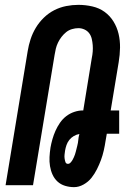

<svg xmlns="http://www.w3.org/2000/svg" viewBox="-20 -763 540 791"><path d="M285 8Q266 8 248 2.5Q230 -3 217 -15Q204 -27 196.5 -43.5Q189 -60 186 -78.5Q183 -97 184 -116Q185 -135 188 -155Q191 -172 196 -189.5Q201 -207 208.5 -224Q216 -241 227 -257Q238 -273 253 -284.5Q268 -296 286 -302Q304 -308 321 -308H323L358 -523Q361 -537 362 -550.5Q363 -564 362 -577Q361 -590 358 -603Q355 -616 347.5 -626Q340 -636 328 -641.5Q316 -647 303 -647Q290 -647 276.5 -643Q263 -639 252.5 -630.5Q242 -622 233.5 -611Q225 -600 219 -587.5Q213 -575 210 -562.5Q207 -550 205 -537L116 0H3L94 -552Q98 -577 106 -601.5Q114 -626 127.5 -648.5Q141 -671 160.5 -690Q180 -709 203.5 -721Q227 -733 252.5 -738Q278 -743 303 -743Q332 -743 360.5 -736.5Q389 -730 411 -714Q433 -698 447.5 -674.5Q462 -651 468.5 -623.5Q475 -596 474.5 -566.5Q474 -537 469 -507L436 -308H471V-212H420L415 -183Q412 -163 407.5 -143Q403 -123 396 -104Q389 -85 379.5 -66Q370 -47 357 -30.5Q344 -14 324.5 -3Q305 8 285 8ZM260 -88Q266 -88 271 -93.5Q276 -99 279 -104.5Q282 -110 284.5 -115.5Q287 -121 289 -127Q291 -133 292.5 -139Q294 -145 295.5 -151Q297 -157 298.5 -163Q300 -169 301 -174.5Q302 -180 302.5 -186Q303 -192 304 -198L307 -211Q295 -209 284 -202.5Q273 -196 265.5 -186.5Q258 -177 254 -165.5Q250 -154 248 -142Q247 -134 246 -126.5Q245 -119 246 -111Q247 -103 249.5 -95.5Q252 -88 260 -88Z"/></svg>

Font: Iosevka
Style: Bold Italic
Weight: 700
Italic angle: -9°
Monospace: yes
Designer: Belleve Invis
Foundry: Belleve Invis
Version: Version 32.5.0; ttfautohint (v1.8.4)